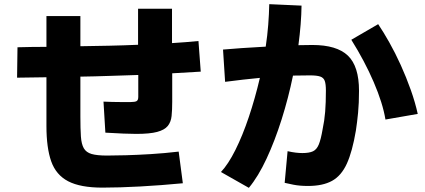

<svg xmlns="http://www.w3.org/2000/svg" viewBox="-20 -842 2040 922"><path d="M62 -469 64 -615Q99 -616 133.5 -616.5Q168 -617 203 -617V-765H366V-620Q435 -621 504.5 -622.5Q574 -624 643 -627V-800H806V-635Q871 -639 933 -645L944 -498Q876 -494 807 -490V-353Q807 -314 804 -285Q801 -256 785.5 -237Q770 -218 734.5 -208.5Q699 -199 634 -199Q609 -199 572.5 -200.5Q536 -202 486 -205L477 -354Q522 -352 556.5 -352Q591 -352 608 -352Q628 -352 636 -356.5Q644 -361 644 -377V-482Q574 -480 504.5 -477.5Q435 -475 366 -474V-282Q366 -223 368.5 -186.5Q371 -150 382.5 -130Q394 -110 420 -102.5Q446 -95 494 -95Q530 -95 584.5 -96.5Q639 -98 704.5 -102Q770 -106 838 -114L858 38Q754 48 653 53.5Q552 59 472 59Q366 59 307.5 28.5Q249 -2 226 -67Q203 -132 203 -237V-471Q134 -470 62 -469Z M1175 60 1041 -16Q1076 -53 1110.5 -122Q1145 -191 1175 -280.5Q1205 -370 1228 -468Q1188 -464 1146.5 -459.5Q1105 -455 1061 -449L1051 -604Q1086 -607 1140.5 -611Q1195 -615 1256 -618Q1264 -671 1268 -722.5Q1272 -774 1273 -822L1428 -815Q1427 -730 1413 -625Q1450 -626 1480 -626Q1597 -626 1650.5 -575Q1704 -524 1704 -406Q1704 -346 1699.5 -300Q1695 -254 1689 -215Q1672 -114 1645.5 -56Q1619 2 1574.5 26.5Q1530 51 1459 51Q1419 51 1389 45Q1359 39 1347 36L1361 -116Q1383 -111 1400.5 -109Q1418 -107 1432 -107Q1465 -107 1483 -115.5Q1501 -124 1511 -148.5Q1521 -173 1529 -220Q1538 -262 1541.5 -305.5Q1545 -349 1545 -407Q1545 -438 1539.5 -453.5Q1534 -469 1517.5 -474.5Q1501 -480 1469 -480Q1430 -480 1387 -479Q1365 -372 1332.5 -269Q1300 -166 1260 -80Q1220 6 1175 60ZM1831 -268Q1818 -347 1774.5 -448Q1731 -549 1667 -651L1796 -726Q1821 -689 1849.5 -638.5Q1878 -588 1904.5 -529.5Q1931 -471 1952.5 -410.5Q1974 -350 1986 -295Z"/></svg>

Font: Murecho ExtraBold
Style: Regular
Weight: 800
Designer: Neil Summerour
Foundry: Positype
Version: Version 1.010; ttfautohint (v1.8.3)